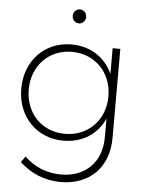

<svg xmlns="http://www.w3.org/2000/svg" viewBox="-60 -754 751 996"><g transform="rotate(5 316.0 -256.5)"><path d="M316 -634C335 -634 351 -650 351 -671C351 -691 335 -707 316 -707C297 -707 281 -691 281 -671C281 -650 297 -634 316 -634ZM502 -521V-387C465 -470 388 -522 288 -522C149 -522 48 -417 48 -271C48 -126 149 -21 289 -21C388 -21 466 -72 502 -155V-57C502 73 418 156 289 155C214 153 155 129 101 78L79 109C140 164 207 192 290 194C443 195 542 97 542 -57V-521ZM294 -57C173 -57 87 -147 87 -270C87 -394 174 -484 294 -484C414 -484 502 -394 502 -270C502 -147 414 -57 294 -57Z"/></g></svg>

Font: Montserrat ExtraLight
Style: Regular
Weight: 250
Designer: Julieta Ulanovsky
Foundry: Julieta Ulanovsky
Version: Version 4.000